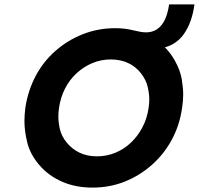

<svg xmlns="http://www.w3.org/2000/svg" viewBox="-20 -842 903 872"><path d="M400 10Q323 10 261.5 -17Q200 -44 158.5 -92.5Q117 -141 104 -194Q91 -247 91 -291Q91 -321 95 -352Q107 -431 142 -497Q177 -563 232.5 -611.5Q288 -660 357 -687Q426 -714 503 -714Q526 -714 546.5 -711.5Q567 -709 587 -704Q601 -701 615 -698Q629 -695 644 -695Q672 -695 693.5 -709.5Q715 -724 728.5 -752Q742 -780 748 -822H863Q858 -782 845.5 -747Q833 -712 813 -684.5Q793 -657 762 -640Q747 -632 729 -627Q755 -601 774 -567Q799 -522 805.5 -482Q812 -442 812 -414Q812 -384 807 -352Q796 -274 760.5 -208Q725 -142 669.5 -93Q614 -44 546 -17Q478 10 400 10ZM420 -132Q465 -132 504.5 -148.5Q544 -165 575 -194.5Q606 -224 627 -264Q648 -304 655 -352Q658 -372 658 -391Q658 -417 650.5 -448.5Q643 -480 620 -509.5Q597 -539 562.5 -555.5Q528 -572 483 -572Q439 -572 399.5 -555.5Q360 -539 328 -509.5Q296 -480 275.5 -440Q255 -400 248 -352Q245 -331 245 -312Q245 -287 252 -255.5Q259 -224 283 -194.5Q307 -165 341.5 -148.5Q376 -132 420 -132Z"/></svg>

Font: Lexend SemBd
Style: Italic
Weight: 600
Italic angle: -8.13011°
Designer: Bonnie Shaver-Troup, Thomas Jockin
Foundry: Lexend
Version: Version 1.007